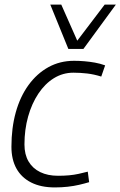

<svg xmlns="http://www.w3.org/2000/svg" viewBox="-20 -810 527 840"><path d="M220 10Q159 10 116.5 -11.5Q74 -33 52 -72.5Q30 -112 30 -168Q30 -250 49 -318.5Q68 -387 104.5 -437.5Q141 -488 191.5 -516Q242 -544 304 -544Q327 -544 350 -542Q373 -540 395.5 -536Q418 -532 440 -524L423 -475Q391 -485 361 -488.5Q331 -492 301 -492Q255 -492 216 -468Q177 -444 148 -400.5Q119 -357 103 -300Q87 -243 87 -178Q87 -134 105 -103.5Q123 -73 156 -57Q189 -41 234 -41Q260 -41 282 -43Q304 -45 324.5 -49.5Q345 -54 364 -59L370 -13Q350 -7 326.5 -1.5Q303 4 276 7Q249 10 220 10ZM487 -790 345 -596H279L200 -790H248L318 -632L438 -790Z"/></svg>

Font: Georama Light
Style: Italic
Weight: 300
Italic angle: -9°
Designer: Jean-Baptiste Levee
Foundry: Production Type
Version: Version 1.001